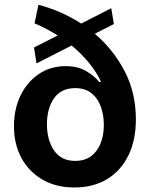

<svg xmlns="http://www.w3.org/2000/svg" viewBox="-20 -788 639 819"><path d="M465.8 -685.5 384.3 -644Q461.9 -578.6 510.7 -486.3Q559.6 -394 559.6 -278.8Q559.6 -189.9 527.6 -124.8Q495.6 -59.6 436.8 -23.9Q377.9 11.7 297.4 11.7Q219.7 11.7 161.9 -21.5Q104 -54.7 71.8 -113.5Q39.6 -172.4 39.6 -250Q39.6 -322.8 67.6 -380.6Q95.7 -438.5 145.5 -472.2Q195.3 -505.9 260.7 -505.9Q311.5 -505.9 346.9 -485.1Q382.3 -464.4 403.3 -438.5H411.1Q392.1 -480 359.9 -519.5Q327.6 -559.1 285.6 -593.8L135.7 -517.6L125 -585.4L226.1 -636.7Q179.2 -666.5 127.4 -688.5L144 -767.6Q241.7 -742.2 326.2 -687.5L454.6 -752.9ZM300.8 -101.6Q358.9 -101.6 390.9 -144.3Q422.9 -187 422.9 -255.9Q422.9 -297.9 409.9 -333.5Q397 -369.1 369.9 -390.6Q342.8 -412.1 300.8 -412.1Q240.2 -412.1 210.2 -368.4Q180.2 -324.7 180.2 -258.3Q180.2 -191.4 210.4 -146.5Q240.7 -101.6 300.8 -101.6Z"/></svg>

Font: Inter-Bold
Style: Bold
Weight: 700
Designer: Rasmus Andersson
Foundry: rsms
Version: Version 4.000;git-a52131595